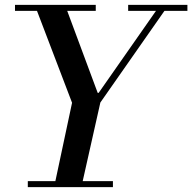

<svg xmlns="http://www.w3.org/2000/svg" viewBox="-20 -774 795 794"><path d="M510 -729V-754H755V-729H660L395 -350L322 -25H447V0H95V-25H209L278 -349L133 -729H42V-754H376V-729H258L384 -390H388L625 -729Z"/></svg>

Font: Libre Bodoni
Style: Italic
Weight: 400
Italic angle: -13°
Designer: Pablo Impallari, Rodrigo Fuenzalida
Foundry: Pablo Impallari, Rodrigo Fuenzalida
Version: Version 1.001